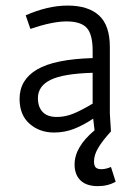

<svg xmlns="http://www.w3.org/2000/svg" viewBox="-20 -462 478 675"><path d="M386.7 176.8Q359.4 192.4 324.2 192.4Q284.2 192.4 263.2 172.4Q242.2 152.3 242.2 116.2Q242.2 54.7 312.5 -3.9L307.6 -44.9Q272.5 -21.5 239.7 -8.8Q207 3.9 169.9 3.9Q119.1 3.9 84 -26.9Q48.8 -57.6 48.8 -114.3Q48.8 -181.6 110.4 -217.8Q171.9 -253.9 305.7 -257.8V-283.2Q305.7 -341.8 284.7 -364.3Q263.7 -386.7 213.9 -386.7Q164.1 -386.7 86.9 -360.4L70.3 -408.2Q148.4 -442.4 217.8 -442.4Q290 -442.4 328.1 -407.7Q366.2 -373 366.2 -296.9V-62.5L370.1 0Q339.8 33.2 325.2 58.1Q310.5 83 310.5 105.5Q310.5 121.1 316.9 127Q323.2 132.8 335.9 132.8Q352.5 132.8 370.1 125ZM179.7 -50.8Q209 -50.8 237.8 -62.5Q266.6 -74.2 305.7 -97.7V-206.1Q202.1 -203.1 157.7 -181.2Q113.3 -159.2 113.3 -117.2Q113.3 -85.9 129.9 -68.4Q146.5 -50.8 179.7 -50.8Z"/></svg>

Font: Sudo Light
Style: Regular
Weight: 300
Monospace: yes
Designer: Jens Kutilek
Foundry: Jens Kutilek
Version: Version 0.040